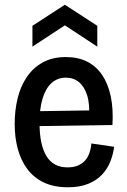

<svg xmlns="http://www.w3.org/2000/svg" viewBox="-20 -778 538 811"><path d="M267 13Q207 13 164.5 -7.5Q122 -28 95 -64.5Q68 -101 55 -149.5Q42 -198 42 -254Q42 -312 54.5 -363Q67 -414 93.5 -453Q120 -492 161 -514.5Q202 -537 258 -537Q310 -537 348.5 -517.5Q387 -498 412 -460.5Q437 -423 448 -370Q459 -317 455 -250L116 -245V-308L384 -312L356 -281Q360 -338 348 -375.5Q336 -413 313 -431.5Q290 -450 258 -450Q223 -450 198 -427.5Q173 -405 160 -362.5Q147 -320 147 -258Q147 -167 176 -119Q205 -71 265 -71Q289 -71 307 -78Q325 -85 337.5 -98Q350 -111 357 -130Q364 -149 366 -172L462 -158Q458 -126 446 -95.5Q434 -65 411 -40.5Q388 -16 352.5 -1.5Q317 13 267 13ZM117 -581V-669L254 -758L391 -669V-581L254 -671Z"/></svg>

Font: Bricolage Grotesque SemiCondensed Medium
Style: Regular
Weight: 500
Width: 4
Designer: Mathieu Triay
Foundry: Atelier Triay
Version: Version 1.001;gftools[0.9.33.dev8+g029e19f]